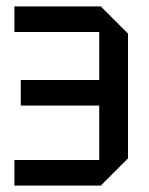

<svg xmlns="http://www.w3.org/2000/svg" viewBox="-20 -580 465 600"><path d="M295 0H25V-80H290V-250H45V-330H290V-480H25V-560H295L380 -475V-85Z"/></svg>

Font: Tektur SemiCondensed
Style: Regular
Weight: 400
Width: 4
Designer: Adam Jagosz
Foundry: Adam Jagosz
Version: Version 1.005;gftools[0.9.30]